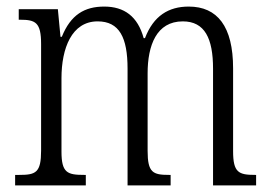

<svg xmlns="http://www.w3.org/2000/svg" viewBox="-20 -564 822 584"><path d="M26 0H241V-32H236C185 -32 167 -38 167 -103V-326C167 -417 198 -499 277 -499C343 -499 368 -450 368 -355V0H499V-32H494C445 -32 429 -39 429 -105V-341C429 -426 456 -499 536 -499C603 -499 628 -447 628 -355V0H759V-32H756C706 -32 689 -39 689 -104V-356C689 -484 641 -544 554 -544C493 -544 447 -516 421 -448H417C399 -514 358 -544 297 -544C237 -544 195 -519 168 -452H164L156 -536H37V-504H41C88 -504 105 -496 105 -430V-106C105 -39 89 -32 39 -32H26Z"/></svg>

Font: Noto Serif Hebrew Condensed Light
Style: Regular
Weight: 300
Width: 3
Designer: Monotype Design Team
Foundry: Monotype Imaging Inc.
Version: Version 2.004